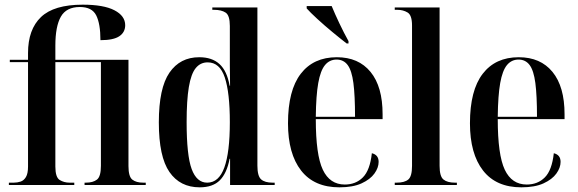

<svg xmlns="http://www.w3.org/2000/svg" viewBox="-20 -792 2475 822"><path d="M18 0V-10H39Q54 -10 68 -14.5Q82 -19 91 -34Q100 -49 100 -79V-526H22V-536H100V-565Q100 -666 155.5 -719Q211 -772 334 -772Q424 -772 470 -748Q516 -724 516 -684Q516 -654 491 -637Q466 -620 410 -620Q410 -690 392 -726Q374 -762 322 -762Q264 -762 240.5 -720.5Q217 -679 217 -597V-536H530V-81Q530 -36 546.5 -23Q563 -10 593 -10H604V0H342V-10H348Q378 -10 395 -23Q412 -36 412 -82V-526H217V-79Q217 -33 235.5 -21.5Q254 -10 278 -10H298V0Z M835 10Q751 10 705.5 -55.5Q660 -121 660 -268Q660 -415 705.5 -481Q751 -547 833 -547Q888 -547 920 -517.5Q952 -488 963 -425H965Q964 -475 964 -511.5Q964 -548 964 -575V-681Q964 -726 946 -738Q928 -750 896 -750H889V-760H1082V-83Q1082 -38 1098 -24Q1114 -10 1147 -10H1156V0H965V-112H963Q951 -50 921 -20Q891 10 835 10ZM867 -10Q917 -10 940.5 -75Q964 -140 964 -269Q964 -395 942.5 -460Q921 -525 869 -525Q838 -525 818 -500.5Q798 -476 788.5 -419.5Q779 -363 779 -269Q779 -127 800.5 -68.5Q822 -10 867 -10Z M1433 10Q1325 10 1269 -62Q1213 -134 1213 -264Q1213 -405 1267.5 -476Q1322 -547 1422 -547Q1515 -547 1566.5 -484Q1618 -421 1618 -303V-282H1332Q1332 -129 1362 -65.5Q1392 -2 1456 -2Q1503 -2 1533.5 -32.5Q1564 -63 1572 -136Q1601 -129 1601 -99Q1601 -74 1583 -49Q1565 -24 1528 -7Q1491 10 1433 10ZM1500 -292Q1500 -383 1493 -436.5Q1486 -490 1468.5 -513.5Q1451 -537 1421 -537Q1391 -537 1371.5 -513.5Q1352 -490 1342.5 -436.5Q1333 -383 1332 -292ZM1464 -606Q1438 -626 1403.5 -654.5Q1369 -683 1338.5 -711Q1308 -739 1293 -756V-766H1400Q1414 -732 1433.5 -691Q1453 -650 1472 -616V-606Z M1670 0V-10H1678Q1712 -10 1728 -23.5Q1744 -37 1744 -82V-683Q1744 -727 1725 -738.5Q1706 -750 1681 -750H1670V-760H1862V-82Q1862 -37 1878.5 -23.5Q1895 -10 1928 -10H1936V0Z M2212 10Q2104 10 2048 -62Q1992 -134 1992 -264Q1992 -405 2046.5 -476Q2101 -547 2201 -547Q2294 -547 2345.5 -484Q2397 -421 2397 -303V-282H2111Q2111 -129 2141 -65.5Q2171 -2 2235 -2Q2282 -2 2312.5 -32.5Q2343 -63 2351 -136Q2380 -129 2380 -99Q2380 -74 2362 -49Q2344 -24 2307 -7Q2270 10 2212 10ZM2279 -292Q2279 -383 2272 -436.5Q2265 -490 2247.5 -513.5Q2230 -537 2200 -537Q2170 -537 2150.5 -513.5Q2131 -490 2121.5 -436.5Q2112 -383 2111 -292Z"/></svg>

Font: Noto Serif Display Condensed SemiBold
Style: Regular
Weight: 600
Width: 3
Designer: Monotype Design Team
Foundry: Monotype Imaging Inc.
Version: Version 2.009